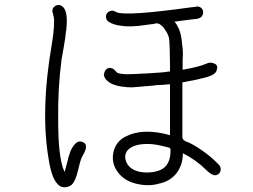

<svg xmlns="http://www.w3.org/2000/svg" viewBox="-20 -751 1040 788"><path d="M291 -163.1Q302.7 -173.8 316.4 -168.9Q343.8 -161.1 326.2 -125Q322.3 -117.2 317.4 -108.4Q312.5 -98.6 311.5 -94.7V-93.8Q308.6 -86.9 303.7 -65.9Q298.8 -44.9 293.9 -29.3Q289.1 -13.7 281.2 -1Q275.4 7.8 267.1 12.2Q258.8 16.6 249 17.6Q229.5 19.5 215.8 3.9Q192.4 -20.5 180.7 -91.8Q144.5 -293.9 193.4 -574.2Q206.1 -653.3 200.2 -684.6H199.2Q199.2 -687.5 198.2 -692.4Q196.3 -698.2 195.3 -701.7Q194.3 -705.1 195.3 -710Q196.3 -715.8 199.2 -719.7Q205.1 -727.5 215.3 -730Q225.6 -732.4 234.4 -725.6Q260.7 -710 252 -628.9Q252 -625 252 -624H251Q249 -599.6 241.7 -558.1Q234.4 -516.6 232.4 -505.9Q216.8 -382.8 218.8 -258.8V-238.3Q219.7 -120.1 238.3 -61.5Q242.2 -53.7 245.1 -44.9Q249 -57.6 254.9 -81.1Q260.7 -108.4 269 -129.4Q277.3 -150.4 291 -163.1ZM878.9 -74.2Q887.7 -63.5 885.3 -51.3Q882.8 -39.1 872.1 -34.2Q856.4 -24.4 827.1 -52.7Q785.2 -94.7 730.5 -122.1Q730.5 -75.2 705.1 -41Q678.7 -6.8 631.8 2.9Q591.8 14.6 543 3.9Q494.1 -6.8 467.8 -39.1Q436.5 -76.2 444.8 -122.6Q453.1 -168.9 495.1 -190.4Q566.4 -227.5 677.7 -196.3V-405.3Q648.4 -402.3 617.2 -401.4V-400.4Q611.3 -400.4 576.2 -397Q541 -393.6 524.4 -392.6Q507.8 -391.6 481 -395.5Q454.1 -399.4 436.5 -408.2Q406.2 -424.8 406.2 -447.3H407.2Q408.2 -458 415 -465.3Q421.9 -472.7 433.6 -472.7V-471.7Q440.4 -470.7 443.8 -468.8Q447.3 -466.8 452.1 -461.9Q456.1 -457 459 -454.1Q467.8 -447.3 500 -446.3Q523.4 -446.3 591.8 -450.2Q621.1 -452.1 648.4 -454.1Q664.1 -456.1 677.7 -458V-485.4Q676.8 -563.5 674.8 -585.9Q673.8 -606.4 656.2 -630.9Q639.6 -655.3 622.1 -655.3Q617.2 -653.3 577.1 -648.4Q513.7 -638.7 474.6 -645.5Q445.3 -649.4 426.8 -661.1Q416 -668 415 -680.7Q414.1 -693.4 423.8 -701.2Q429.7 -706.1 437.5 -707Q445.3 -708 447.3 -706.1Q449.2 -705.1 460 -700.2Q502.9 -684.6 761.7 -720.7Q774.4 -722.7 787.1 -723.6V-724.6Q800.8 -724.6 808.6 -715.8Q815.4 -706.1 813.5 -695.8Q811.5 -685.5 803.7 -679.7Q797.9 -675.8 790 -673.8L754.9 -669.9Q721.7 -666 696.3 -662.1Q708 -647.5 714.8 -630.9Q722.7 -611.3 725.6 -587.4Q728.5 -563.5 730 -547.4Q731.4 -531.2 729.5 -502Q729.5 -475.6 729.5 -464.8Q793.9 -475.6 826.2 -489.3Q842.8 -498 859.4 -490.2Q877 -483.4 869.1 -462.9Q868.2 -456.1 862.3 -451.2Q850.6 -438.5 809.6 -429.7Q799.8 -427.7 798.8 -426.8H797.9Q779.3 -421.9 754.9 -418Q742.2 -415 728.5 -413.1V-185.5Q729.5 -180.7 733.9 -176.3Q738.3 -171.9 749 -168H750Q773.4 -158.2 804.7 -136.7Q845.7 -109.4 878.9 -74.2ZM679.7 -138.7Q678.7 -142.6 674.8 -144.5Q673.8 -145.5 668.9 -146.5Q655.3 -150.4 640.6 -153.3Q610.4 -160.2 585 -160.2Q529.3 -160.2 504.9 -135.7Q492.2 -122.1 494.1 -101.6Q497.1 -82 509.8 -68.4Q533.2 -43.9 581.1 -43Q627.9 -43 653.3 -62.5Q681.6 -85.9 679.7 -138.7Z"/></svg>

Font: irohamaru Light
Style: Regular
Weight: 200
Designer: [Source Han Sans]
Ryoko NISHIZUKA  (kana & ideographs); Paul D. Hunt (Latin, Greek & Cyrillic); Wenlong ZHANG  (bopomofo
Version: Version 1.01